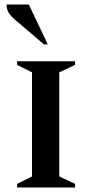

<svg xmlns="http://www.w3.org/2000/svg" viewBox="-20 -832 409 852"><path d="M56 0V-16L122 -49V-511L56 -544V-560H313V-544L243 -511V-49L313 -16V0ZM175 -635 46 -745Q24 -764 16.5 -779.5Q9 -795 9 -812H108L192 -635Z"/></svg>

Font: Spectral SC SemiBold
Style: Regular
Weight: 600
Designer: Jean-Baptiste Levee
Foundry: Production Type
Version: Version 2.001